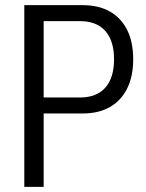

<svg xmlns="http://www.w3.org/2000/svg" viewBox="-20 -725 568 745"><path d="M74.3 0V-705H300.4Q363 -705 406.7 -680.1Q450.4 -655.1 473.6 -608.5Q496.8 -561.8 496.8 -495Q496.8 -429.1 473.6 -382Q450.4 -335 406.7 -309.8Q363 -284.7 300.4 -284.7H149.4V0ZM149.4 -346.7H290.4Q354.8 -346.7 388.7 -384.9Q422.5 -423.1 422.5 -495Q422.5 -566.6 388.7 -604.8Q354.8 -643 290.4 -643H149.4Z"/></svg>

Font: Nunito Sans 12pt ExtraLight Condensed
Style: Regular
Weight: 200
Width: 3
Version: Version 3.101;gftools[0.9.27]